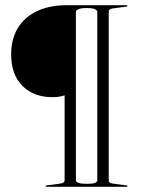

<svg xmlns="http://www.w3.org/2000/svg" viewBox="-20 -720 550 740"><path d="M355 -25V-673.5Q355 -680 345.8 -684.5Q336.5 -689 314.5 -689Q292.5 -689 282.5 -684.8Q272.5 -680.5 272.5 -673.5V-25Q272.5 -18.5 282.8 -15Q293 -11.5 316 -11.5Q337.5 -11.5 346.2 -15.2Q355 -19 355 -25ZM467.5 0H159.5Q158 0 157 -1Q156 -2 156 -2.5Q156 -4 157 -4.5Q158 -5 160 -5.5L213 -12.5Q221 -14 225 -16.8Q229 -19.5 229 -25.5V-352.5Q222.5 -351 212.2 -348.2Q202 -345.5 182 -345.5Q110 -345.5 66.5 -389Q23 -432.5 23 -510.5Q23 -568.5 48 -610.8Q73 -653 121.2 -676.5Q169.5 -700 238.5 -700H467.5Q469.5 -700 470.5 -699.2Q471.5 -698.5 471.5 -697.5Q471.5 -696.5 470.5 -696Q469.5 -695.5 467 -694.5L414.5 -687.5Q406.5 -686 402.8 -683.2Q399 -680.5 399 -674.5V-25.5Q399 -19.5 402.8 -16.8Q406.5 -14 414.5 -12.5L467 -5.5Q469.5 -5 470.5 -4.5Q471.5 -4 471.5 -2.5Q471.5 -2 470.5 -1Q469.5 0 467.5 0Z"/></svg>

Font: Fraunces 120pt Light
Style: Regular
Weight: 300
Version: Version 1.000;[b76b70a41]